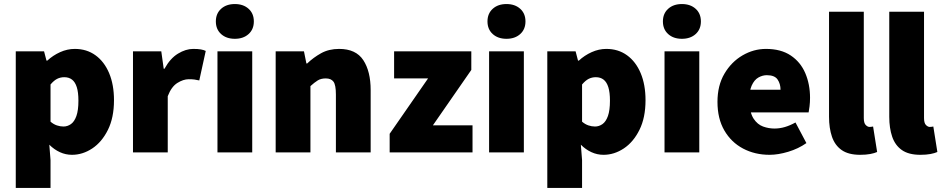

<svg xmlns="http://www.w3.org/2000/svg" viewBox="-20 -754 4660 950"><path d="M58 176V-500H198L210 -454H214Q242 -480 277.5 -496Q313 -512 350 -512Q409 -512 452.5 -480.5Q496 -449 520 -392Q544 -335 544 -258Q544 -172 514 -111.5Q484 -51 436.5 -19.5Q389 12 336 12Q305 12 276.5 -1Q248 -14 224 -38L230 38V176ZM294 -128Q314 -128 331 -140Q348 -152 358 -180Q368 -208 368 -256Q368 -297 360 -322.5Q352 -348 336.5 -360Q321 -372 298 -372Q279 -372 263 -364Q247 -356 230 -336V-152Q245 -139 261.5 -133.5Q278 -128 294 -128Z M638 0V-500H778L790 -414H794Q822 -465 860.5 -488.5Q899 -512 936 -512Q959 -512 973.5 -509.5Q988 -507 998 -502L966 -356Q953 -359 942 -360.5Q931 -362 914 -362Q887 -362 857.5 -343.5Q828 -325 810 -278V0Z M1056 0V-500H1228V0ZM1142 -562Q1100 -562 1074 -585.5Q1048 -609 1048 -648Q1048 -687 1074 -710.5Q1100 -734 1142 -734Q1184 -734 1210 -710.5Q1236 -687 1236 -648Q1236 -609 1210 -585.5Q1184 -562 1142 -562Z M1344 0V-500H1484L1496 -440H1500Q1530 -469 1568.5 -490.5Q1607 -512 1658 -512Q1741 -512 1777.5 -456.5Q1814 -401 1814 -308V0H1642V-286Q1642 -334 1630 -350Q1618 -366 1592 -366Q1568 -366 1552 -356Q1536 -346 1516 -328V0Z M1908 0V-92L2098 -366H1930V-500H2312V-408L2122 -134H2318V0Z M2400 0V-500H2572V0ZM2486 -562Q2444 -562 2418 -585.5Q2392 -609 2392 -648Q2392 -687 2418 -710.5Q2444 -734 2486 -734Q2528 -734 2554 -710.5Q2580 -687 2580 -648Q2580 -609 2554 -585.5Q2528 -562 2486 -562Z M2688 176V-500H2828L2840 -454H2844Q2872 -480 2907.5 -496Q2943 -512 2980 -512Q3039 -512 3082.5 -480.5Q3126 -449 3150 -392Q3174 -335 3174 -258Q3174 -172 3144 -111.5Q3114 -51 3066.5 -19.5Q3019 12 2966 12Q2935 12 2906.5 -1Q2878 -14 2854 -38L2860 38V176ZM2924 -128Q2944 -128 2961 -140Q2978 -152 2988 -180Q2998 -208 2998 -256Q2998 -297 2990 -322.5Q2982 -348 2966.5 -360Q2951 -372 2928 -372Q2909 -372 2893 -364Q2877 -356 2860 -336V-152Q2875 -139 2891.5 -133.5Q2908 -128 2924 -128Z M3268 0V-500H3440V0ZM3354 -562Q3312 -562 3286 -585.5Q3260 -609 3260 -648Q3260 -687 3286 -710.5Q3312 -734 3354 -734Q3396 -734 3422 -710.5Q3448 -687 3448 -648Q3448 -609 3422 -585.5Q3396 -562 3354 -562Z M3788 12Q3715 12 3656.5 -19Q3598 -50 3564 -108.5Q3530 -167 3530 -250Q3530 -331 3564.5 -389.5Q3599 -448 3654 -480Q3709 -512 3770 -512Q3844 -512 3892.5 -479.5Q3941 -447 3964.5 -392Q3988 -337 3988 -270Q3988 -248 3985.5 -227.5Q3983 -207 3981 -198H3666L3664 -310H3842Q3842 -339 3827.5 -360.5Q3813 -382 3774 -382Q3753 -382 3732.5 -370.5Q3712 -359 3699 -330Q3686 -301 3688 -250Q3690 -195 3709 -166.5Q3728 -138 3755.5 -128Q3783 -118 3812 -118Q3838 -118 3863.5 -125.5Q3889 -133 3916 -148L3970 -46Q3930 -18 3880 -3Q3830 12 3788 12Z M4236 12Q4178 12 4144.5 -11.5Q4111 -35 4096.5 -77.5Q4082 -120 4082 -176V-696H4254V-170Q4254 -145 4263.5 -135.5Q4273 -126 4282 -126Q4287 -126 4290.5 -126.5Q4294 -127 4300 -128L4320 -2Q4307 4 4286 8Q4265 12 4236 12Z M4534 12Q4476 12 4442.5 -11.5Q4409 -35 4394.5 -77.5Q4380 -120 4380 -176V-696H4552V-170Q4552 -145 4561.5 -135.5Q4571 -126 4580 -126Q4585 -126 4588.5 -126.5Q4592 -127 4598 -128L4618 -2Q4605 4 4584 8Q4563 12 4534 12Z"/></svg>

Font: Source Sans 3 Black
Style: Regular
Weight: 900
Designer: Paul D. Hunt
Foundry: Adobe
Version: Version 3.046;hotconv 1.0.118;makeotfexe 2.5.65603